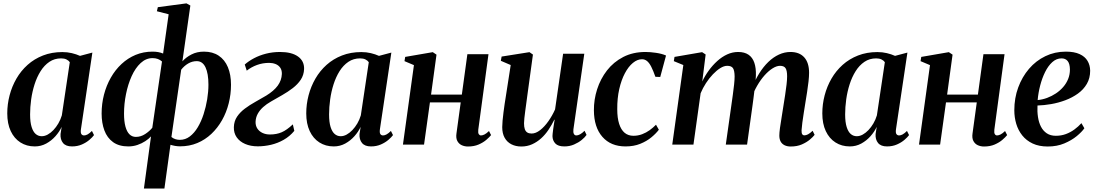

<svg xmlns="http://www.w3.org/2000/svg" viewBox="-20 -836 6334 1110"><path d="M448 -89.5Q445 -68.5 450.5 -60.8Q456 -53 466 -53Q475.5 -53 486.8 -59.2Q498 -65.5 511.5 -79L523.5 -55Q515 -43 497 -27.5Q479 -12 453.5 -0.8Q428 10.5 396 10.5Q360.5 10.5 344.2 -9.5Q328 -29.5 330 -61.5L336.5 -102.5Q323.5 -74.5 300.8 -48.8Q278 -23 247.5 -6.2Q217 10.5 181 10.5Q134 10.5 98 -12.5Q62 -35.5 42 -78.2Q22 -121 22 -180.5Q22 -233.5 35.5 -285Q49 -336.5 75 -381.5Q101 -426.5 139.5 -461Q178 -495.5 228.5 -515.2Q279 -535 340.5 -535Q369 -535 395.2 -528.8Q421.5 -522.5 442.5 -513L514 -532ZM383.5 -476.5Q377 -486 364.5 -492.2Q352 -498.5 333.5 -498.5Q295 -498.5 265.5 -478.5Q236 -458.5 214.8 -424.8Q193.5 -391 180 -348.8Q166.5 -306.5 160.2 -261.5Q154 -216.5 154 -174.5Q154 -129.5 162.8 -101.8Q171.5 -74 186.5 -61.2Q201.5 -48.5 221 -48.5Q238.5 -48.5 255.8 -58Q273 -67.5 288.8 -84Q304.5 -100.5 317.2 -122.2Q330 -144 337.5 -169Z M812 254 853 -47.5Q840 -33 819.8 -19.8Q799.5 -6.5 774.5 2Q749.5 10.5 722 10.5Q668 10.5 633.8 -14.2Q599.5 -39 583.5 -82Q567.5 -125 567.5 -179.5Q567.5 -236 581.2 -289Q595 -342 620.8 -387.2Q646.5 -432.5 682.8 -466.2Q719 -500 764.2 -518.8Q809.5 -537.5 862 -537.5Q879.5 -537.5 894.5 -534.8Q909.5 -532 923 -526.5L955 -753.5L887 -771L892.5 -794.5L1058 -816.5L1080.5 -804L1034.5 -481.5Q1055.5 -505 1087 -521.2Q1118.5 -537.5 1159 -537.5Q1209.5 -537.5 1244.5 -514Q1279.5 -490.5 1297.5 -447.5Q1315.5 -404.5 1315.5 -346Q1315.5 -291 1302.2 -238.5Q1289 -186 1263.5 -141Q1238 -96 1202 -62Q1166 -28 1120.5 -9Q1075 10 1021 10Q1006.5 10 992.2 7.5Q978 5 965.5 1L930.5 254ZM860.5 -97.5 916.5 -480.5Q906 -490 892.5 -495Q879 -500 862 -500Q824 -500 793.2 -471.5Q762.5 -443 741.2 -396Q720 -349 708.5 -292.2Q697 -235.5 697 -179Q697 -134.5 705.2 -104.2Q713.5 -74 728.8 -59.2Q744 -44.5 765.5 -44.5Q794 -44.5 819.5 -61.2Q845 -78 860.5 -97.5ZM1027.5 -433 971 -44Q981.5 -35.5 993.8 -31.5Q1006 -27.5 1020 -27.5Q1051.5 -27.5 1077.5 -47.2Q1103.5 -67 1123.5 -100.5Q1143.5 -134 1157 -175.8Q1170.5 -217.5 1177.8 -261.8Q1185 -306 1185 -346.5Q1185 -411 1168 -446.8Q1151 -482.5 1117.5 -482.5Q1091 -482.5 1067.8 -468.8Q1044.5 -455 1027.5 -433Z M1470.5 10Q1429 10 1397.2 -3.8Q1365.5 -17.5 1348.2 -42.5Q1331 -67.5 1332 -101Q1333 -135.5 1350.5 -161.5Q1368 -187.5 1395.8 -208.2Q1423.5 -229 1456 -247Q1488.5 -265 1519.5 -283.5Q1563.5 -310.5 1585.8 -341Q1608 -371.5 1609.5 -408.5Q1610 -431 1599.8 -445.2Q1589.5 -459.5 1572.5 -466Q1555.5 -472.5 1536 -472.5Q1499 -472.5 1466 -460.5Q1433 -448.5 1406.5 -427.5L1395 -463Q1417.5 -483 1448.8 -499.5Q1480 -516 1518.2 -525.8Q1556.5 -535.5 1599 -535.5Q1666.5 -535.5 1703 -509.2Q1739.5 -483 1738 -436.5Q1736.5 -402 1718.8 -375.2Q1701 -348.5 1672.8 -326.8Q1644.5 -305 1611.5 -286.2Q1578.5 -267.5 1546.5 -249Q1521 -234.5 1501.2 -216.8Q1481.5 -199 1470 -178Q1458.5 -157 1457.5 -131.5Q1457 -109 1467.8 -92.8Q1478.5 -76.5 1497.5 -67.5Q1516.5 -58.5 1540.5 -58.5Q1579 -58.5 1608.8 -71.5Q1638.5 -84.5 1673 -117L1681.5 -79.5Q1655 -47.5 1620.2 -27.8Q1585.5 -8 1547 1Q1508.5 10 1470.5 10Z M2176.5 -89.5Q2173.5 -68.5 2179 -60.8Q2184.5 -53 2194.5 -53Q2204 -53 2215.2 -59.2Q2226.5 -65.5 2240 -79L2252 -55Q2243.5 -43 2225.5 -27.5Q2207.5 -12 2182 -0.8Q2156.5 10.5 2124.5 10.5Q2089 10.5 2072.8 -9.5Q2056.5 -29.5 2058.5 -61.5L2065 -102.5Q2052 -74.5 2029.2 -48.8Q2006.5 -23 1976 -6.2Q1945.5 10.5 1909.5 10.5Q1862.5 10.5 1826.5 -12.5Q1790.5 -35.5 1770.5 -78.2Q1750.5 -121 1750.5 -180.5Q1750.5 -233.5 1764 -285Q1777.5 -336.5 1803.5 -381.5Q1829.5 -426.5 1868 -461Q1906.5 -495.5 1957 -515.2Q2007.5 -535 2069 -535Q2097.5 -535 2123.8 -528.8Q2150 -522.5 2171 -513L2242.5 -532ZM2112 -476.5Q2105.5 -486 2093 -492.2Q2080.5 -498.5 2062 -498.5Q2023.5 -498.5 1994 -478.5Q1964.5 -458.5 1943.2 -424.8Q1922 -391 1908.5 -348.8Q1895 -306.5 1888.8 -261.5Q1882.5 -216.5 1882.5 -174.5Q1882.5 -129.5 1891.2 -101.8Q1900 -74 1915 -61.2Q1930 -48.5 1949.5 -48.5Q1967 -48.5 1984.2 -58Q2001.5 -67.5 2017.2 -84Q2033 -100.5 2045.8 -122.2Q2058.5 -144 2066 -169Z M2745 -86Q2743 -67.5 2748 -60.2Q2753 -53 2760.5 -53Q2769.5 -53 2780.8 -58.5Q2792 -64 2807 -78.5L2819 -55Q2809.5 -43 2791.5 -27.5Q2773.5 -12 2747 -0.5Q2720.5 11 2685.5 11Q2666 11 2649.5 3.5Q2633 -4 2624 -20.8Q2615 -37.5 2619 -65L2643.5 -244H2465.5L2431.5 0H2309.5L2373 -459.5L2318.5 -482.5L2322.5 -507L2482 -534.5L2503.5 -520L2472 -289H2650L2682 -522.5H2804Z M2994 11Q2961.5 11 2936.5 -1.8Q2911.5 -14.5 2897.5 -39.5Q2883.5 -64.5 2883.5 -101Q2883.5 -116 2885.5 -138.5Q2887.5 -161 2890.8 -186.2Q2894 -211.5 2897.5 -235.2Q2901 -259 2904 -276.5L2932.5 -460L2875.5 -484.5L2880 -509L3041 -534.5L3061 -520.5L3028.5 -283Q3026 -263.5 3022.8 -240.2Q3019.5 -217 3016.5 -194.2Q3013.5 -171.5 3011.5 -152.8Q3009.5 -134 3009.5 -123.5Q3009.5 -102.5 3014 -89.5Q3018.5 -76.5 3028.2 -70.2Q3038 -64 3053.5 -64Q3077.5 -64 3102.8 -83.8Q3128 -103.5 3150.5 -135.5Q3173 -167.5 3189 -203.5L3235.5 -525.5H3358L3295 -88Q3293 -70.5 3297.8 -61.8Q3302.5 -53 3312 -53Q3321.5 -53 3333.5 -59.5Q3345.5 -66 3359.5 -80L3371 -56Q3361.5 -42 3342.8 -26.8Q3324 -11.5 3298.5 -0.5Q3273 10.5 3243 10.5Q3206.5 10.5 3190.5 -6.5Q3174.5 -23.5 3174 -49Q3174 -53 3175 -63.8Q3176 -74.5 3178 -88.5Q3180 -102.5 3182.2 -117.2Q3184.5 -132 3186.5 -143.5L3184.5 -144Q3170 -114 3151.2 -86Q3132.5 -58 3108.5 -36.2Q3084.5 -14.5 3056 -1.8Q3027.5 11 2994 11Z M3596.5 10.5Q3511 10.5 3462.5 -45Q3414 -100.5 3413.5 -198Q3413 -260 3432.2 -320Q3451.5 -380 3489.2 -428.8Q3527 -477.5 3583 -506.5Q3639 -535.5 3712 -535.5Q3739.5 -535.5 3773.2 -530.5Q3807 -525.5 3830.5 -515L3797 -391L3769 -392Q3756.5 -427.5 3745.2 -449.8Q3734 -472 3721 -482.8Q3708 -493.5 3691.5 -493.5Q3664.5 -493.5 3638.8 -472.2Q3613 -451 3592.5 -412.2Q3572 -373.5 3560 -320.8Q3548 -268 3548.5 -204.5Q3548.5 -154 3559.5 -119.8Q3570.5 -85.5 3591.2 -68.2Q3612 -51 3642 -51Q3668.5 -51 3692.2 -60Q3716 -69 3736 -83.5Q3756 -98 3772.5 -115L3789 -86Q3772.5 -64 3745.5 -41.8Q3718.5 -19.5 3681.2 -4.5Q3644 10.5 3596.5 10.5Z M4059.5 -521 4040 -365Q4055.5 -398 4077.5 -428.2Q4099.5 -458.5 4126.5 -483Q4153.5 -507.5 4184 -521.5Q4214.5 -535.5 4247.5 -535.5Q4284 -535.5 4307.2 -519.8Q4330.5 -504 4341 -473.2Q4351.5 -442.5 4350 -398.5Q4350 -391 4348.8 -379.2Q4347.5 -367.5 4345.8 -353.8Q4344 -340 4341.5 -326.5L4326.5 -323.5Q4344.5 -372 4368.8 -411Q4393 -450 4421.8 -477.8Q4450.5 -505.5 4483 -520.5Q4515.5 -535.5 4550 -535.5Q4601.5 -535.5 4629.5 -504.5Q4657.5 -473.5 4657.5 -415Q4657.5 -393.5 4654.2 -364.5Q4651 -335.5 4646 -303.8Q4641 -272 4636 -241.5Q4631.5 -213.5 4626.8 -183.5Q4622 -153.5 4618.5 -127Q4615 -100.5 4614 -83Q4613.5 -66 4618 -59.8Q4622.5 -53.5 4630.5 -53.5Q4640 -53.5 4651.5 -59.5Q4663 -65.5 4678 -80L4689.5 -56.5Q4680.5 -44.5 4661.8 -28.8Q4643 -13 4615.5 -1Q4588 11 4551.5 11Q4530.5 11 4515.5 3.5Q4500.5 -4 4493 -18Q4485.5 -32 4485.5 -53Q4485.5 -67.5 4489.2 -96Q4493 -124.5 4498.8 -158.2Q4504.5 -192 4509 -223Q4514 -254.5 4519 -286.5Q4524 -318.5 4527.2 -346.8Q4530.5 -375 4530.5 -395Q4530.5 -428 4521.5 -441.8Q4512.5 -455.5 4489.5 -455.5Q4470 -455.5 4446.8 -441Q4423.5 -426.5 4400.2 -400.5Q4377 -374.5 4357 -339.8Q4337 -305 4323 -264L4344 -341.5Q4342.5 -322.5 4340.5 -304.2Q4338.5 -286 4336 -267.8Q4333.5 -249.5 4331 -230L4299 0H4176L4207.5 -222.5Q4212 -254.5 4216.5 -286.8Q4221 -319 4224 -347.2Q4227 -375.5 4227 -394.5Q4226.5 -428.5 4217.5 -442Q4208.5 -455.5 4184 -455.5Q4165.5 -455.5 4144.2 -442.2Q4123 -429 4101.5 -406.5Q4080 -384 4061.5 -355.5Q4043 -327 4030.5 -297L3989 0H3866.5L3930.5 -460L3875.5 -482.5L3879.5 -507L4039 -534.5Z M5160 -89.5Q5157 -68.5 5162.5 -60.8Q5168 -53 5178 -53Q5187.5 -53 5198.8 -59.2Q5210 -65.5 5223.5 -79L5235.5 -55Q5227 -43 5209 -27.5Q5191 -12 5165.5 -0.8Q5140 10.5 5108 10.5Q5072.5 10.5 5056.2 -9.5Q5040 -29.5 5042 -61.5L5048.5 -102.5Q5035.5 -74.5 5012.8 -48.8Q4990 -23 4959.5 -6.2Q4929 10.5 4893 10.5Q4846 10.5 4810 -12.5Q4774 -35.5 4754 -78.2Q4734 -121 4734 -180.5Q4734 -233.5 4747.5 -285Q4761 -336.5 4787 -381.5Q4813 -426.5 4851.5 -461Q4890 -495.5 4940.5 -515.2Q4991 -535 5052.5 -535Q5081 -535 5107.2 -528.8Q5133.5 -522.5 5154.5 -513L5226 -532ZM5095.5 -476.5Q5089 -486 5076.5 -492.2Q5064 -498.5 5045.5 -498.5Q5007 -498.5 4977.5 -478.5Q4948 -458.5 4926.8 -424.8Q4905.5 -391 4892 -348.8Q4878.5 -306.5 4872.2 -261.5Q4866 -216.5 4866 -174.5Q4866 -129.5 4874.8 -101.8Q4883.5 -74 4898.5 -61.2Q4913.5 -48.5 4933 -48.5Q4950.5 -48.5 4967.8 -58Q4985 -67.5 5000.8 -84Q5016.5 -100.5 5029.2 -122.2Q5042 -144 5049.5 -169Z M5728.5 -86Q5726.5 -67.5 5731.5 -60.2Q5736.5 -53 5744 -53Q5753 -53 5764.2 -58.5Q5775.5 -64 5790.5 -78.5L5802.5 -55Q5793 -43 5775 -27.5Q5757 -12 5730.5 -0.5Q5704 11 5669 11Q5649.5 11 5633 3.5Q5616.5 -4 5607.5 -20.8Q5598.5 -37.5 5602.5 -65L5627 -244H5449L5415 0H5293L5356.5 -459.5L5302 -482.5L5306 -507L5465.5 -534.5L5487 -520L5455.5 -289H5633.5L5665.5 -522.5H5787.5Z M6249 -94.5Q6234.5 -73.5 6204.8 -49Q6175 -24.5 6132.8 -6.8Q6090.5 11 6037.5 11Q5987 11 5950.2 -6.2Q5913.5 -23.5 5890 -53Q5866.5 -82.5 5855.2 -120Q5844 -157.5 5844 -198.5Q5844 -269 5866.5 -330.2Q5889 -391.5 5929 -438.2Q5969 -485 6023.5 -511.2Q6078 -537.5 6142 -537.5Q6190.5 -537.5 6221.5 -523.2Q6252.5 -509 6267.2 -484.2Q6282 -459.5 6282.5 -427.5Q6282.5 -384 6263.2 -351Q6244 -318 6211.5 -294.8Q6179 -271.5 6139 -256.5Q6099 -241.5 6057 -234.2Q6015 -227 5978 -226Q5976 -191.5 5980.8 -159.8Q5985.5 -128 5998 -103.8Q6010.5 -79.5 6031.8 -65.2Q6053 -51 6084 -51Q6115.5 -51 6142.2 -61Q6169 -71 6191.5 -87.5Q6214 -104 6232 -124ZM6117 -498.5Q6087.5 -498.5 6063.5 -476.8Q6039.5 -455 6022 -419.5Q6004.5 -384 5993.5 -341.5Q5982.5 -299 5979 -257.5Q6006.5 -260 6033.5 -270Q6060.5 -280 6084.2 -295.8Q6108 -311.5 6126.5 -332.8Q6145 -354 6155.2 -379.5Q6165.5 -405 6165.5 -434.5Q6165 -467.5 6152.5 -483Q6140 -498.5 6117 -498.5Z"/></svg>

Font: Merriweather 96pt SemiBold
Style: Italic
Weight: 600
Italic angle: -7.8°
Version: Version 2.101